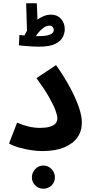

<svg xmlns="http://www.w3.org/2000/svg" viewBox="-20 -913 557 1168"><path d="M35 -40 84 -167Q121 -151 155 -143Q189 -135 223 -135Q258 -135 281.5 -141.5Q305 -148 317 -161Q329 -174 329 -192Q329 -209 318.5 -239Q308 -269 281 -317.5Q254 -366 202 -438L321 -517Q369 -449 404 -384.5Q439 -320 458.5 -264.5Q478 -209 478 -167Q478 -115 450.5 -76.5Q423 -38 369.5 -16Q316 6 238 6Q209 6 173 1Q137 -4 100.5 -14Q64 -24 35 -40ZM217 -629Q199 -629 174 -630.5Q149 -632 127.5 -634Q106 -636 95 -637L98 -700Q118 -698 150 -695.5Q182 -693 210 -693Q248 -693 269 -698Q290 -703 298.5 -711.5Q307 -720 307 -730Q307 -741 300 -749Q293 -757 279 -757Q263 -757 245.5 -744.5Q228 -732 213.5 -714.5Q199 -697 191 -680L127 -694Q145 -732 171.5 -761Q198 -790 229 -807Q260 -824 290 -824Q328 -824 351 -798.5Q374 -773 374 -735Q374 -713 362.5 -688.5Q351 -664 317 -646.5Q283 -629 217 -629ZM145 -701 139 -893H204L211 -722ZM244 235Q215 235 194.5 215Q174 195 174 166Q174 137 194.5 115.5Q215 94 244 94Q273 94 293.5 115.5Q314 137 314 166Q314 195 293.5 215Q273 235 244 235Z"/></svg>

Font: Farlight84_Sys_V01
Style: Bold
Weight: 700
Designer: Monotype Design Team, Nadine Chahine and Nizar Qandah
Foundry: Monotype Imaging Inc.
Version: Version 2.004;October 31, 2024;FontCreator 14.0.0.2814 64-bi